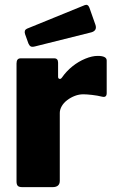

<svg xmlns="http://www.w3.org/2000/svg" viewBox="-20 -770 481 790"><path d="M72 0Q58 0 53 -5.5Q48 -11 48 -23V-509Q48 -530 65 -530H203Q219 -530 219 -512V-454Q219 -447 224.5 -445.5Q230 -444 235 -451Q253 -477 278 -497Q303 -517 331 -528.5Q359 -540 382 -540Q419 -540 419 -521V-387Q419 -368 401 -372Q381 -377 358.5 -379.5Q336 -382 323 -382Q305 -382 288 -375.5Q271 -369 256.5 -358Q242 -347 234 -333Q226 -319 226 -305V-26Q226 0 196 0H72ZM348 -738 373 -667Q380 -644 356 -637L124 -579Q112 -576 106.5 -579Q101 -582 97 -591L83 -630Q78 -646 91 -652L329 -749Q342 -754 348 -738Z"/></svg>

Font: Libre Franklin ExtraBold
Style: Regular
Weight: 800
Designer: Pablo Impallari, Rodrigo Fuenzalida, Nhung Nguyen
Foundry: Impallari Type
Version: Version 3.000